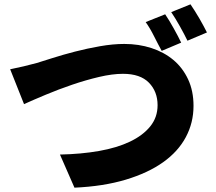

<svg xmlns="http://www.w3.org/2000/svg" viewBox="-20 -845 996 887"><path d="M743 -779Q752 -766 762.5 -748.5Q773 -731 783 -713Q793 -695 802 -678Q811 -661 817 -648L727 -610Q711 -639 692 -677Q673 -715 653 -743ZM860 -825Q869 -812 880 -794.5Q891 -777 901.5 -759Q912 -741 921 -724Q930 -707 936 -695L846 -657Q832 -686 811 -723.5Q790 -761 771 -789ZM27 -525Q53 -530 89 -538.5Q125 -547 150 -554Q176 -562 223 -577Q270 -592 326 -606.5Q382 -621 442 -631.5Q502 -642 554 -642Q621 -642 679.5 -623Q738 -604 781 -568Q824 -532 849 -478.5Q874 -425 874 -356Q874 -278 838.5 -211.5Q803 -145 733.5 -95.5Q664 -46 561 -15Q458 16 324 22L257 -131Q355 -133 437.5 -147.5Q520 -162 580 -190.5Q640 -219 674 -261Q708 -303 708 -359Q708 -422 668 -463Q628 -504 548 -504Q499 -504 437.5 -489.5Q376 -475 313 -453.5Q250 -432 191.5 -407.5Q133 -383 91 -364Z"/></svg>

Font: Kinto Sans Black
Style: Regular
Weight: 900
Designer: Authors: Ryoko NISHIZUKA  (kana & ideographs); Paul D. Hunt (Latin, Greek & Cyrillic); Wenlong ZHANG  (bopomofo); Sandol
Foundry: Adobe Systems Incorporated, ookami Inc.
Version: Version 0.001